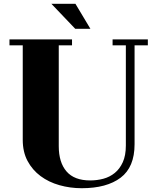

<svg xmlns="http://www.w3.org/2000/svg" viewBox="-20 -923 818 1013"><path d="M100 -684H30V-715H360V-684H290V-152Q290 -66 331 -18.5Q372 29 456 29Q492 29 525.5 20Q559 11 585.5 -10.5Q612 -32 628 -67.5Q644 -103 644 -155V-684H574V-715H760V-684H690V-162Q690 -41 616.5 14.5Q543 70 411 70Q350 70 293.5 54Q237 38 194 6Q151 -26 125.5 -73.5Q100 -121 100 -185ZM251 -903H378L457 -771H377Z"/></svg>

Font: Cafe24 ClassicType
Style: Regular
Weight: 400
Designer: Cafe24 thkim, hmlim, mnelim & 4IR
Foundry: Cafe24
Version: Version 1.000